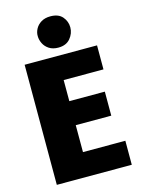

<svg xmlns="http://www.w3.org/2000/svg" viewBox="-135 -1003 801 1081"><g transform="rotate(-15 265.0 -463.0)"><path d="M58 -700H480V-560H248V-437H455V-297H248V-140H495V0H58ZM171 -836Q170 -857 181 -878Q192 -899 214 -912.5Q236 -926 268 -926Q315 -926 338 -899Q361 -872 361 -837Q361 -802 337 -773Q313 -744 267 -744Q235 -744 213.5 -758Q192 -772 181.5 -793.5Q171 -815 171 -836Z"/></g></svg>

Font: Moderustic ExtraBold
Style: Regular
Weight: 800
Designer: Tural Alisoy
Foundry: TAFT Foundry
Version: Version 2.120